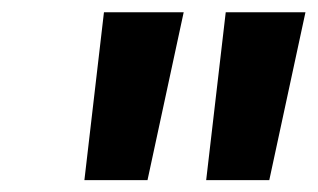

<svg xmlns="http://www.w3.org/2000/svg" viewBox="-20 -748 531 321"><path d="M121.1 -446.8 153.8 -727.5H287.1L226.6 -446.8ZM324.7 -446.8 357.4 -727.5H490.7L430.2 -446.8Z"/></svg>

Font: Inter 28pt
Style: Bold Italic
Weight: 700
Italic angle: -9.3988°
Designer: Rasmus Andersson
Foundry: rsms
Version: Version 4.001;git-66647c0bb